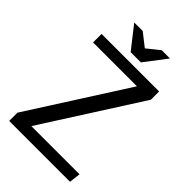

<svg xmlns="http://www.w3.org/2000/svg" viewBox="-265 -1004 1102 1102"><g transform="rotate(45 285.5 -453.5)"><path d="M57 -728H524V-661L146 -69H537L529 0H35V-67L413 -659H57ZM291 -845 367 -906H434L332 -772H249L143 -907H212Z"/></g></svg>

Font: Rosario Light
Style: Regular
Weight: 300
Designer: Hector Gatti
Foundry: Omnibus Type
Version: Version 1.101; ttfautohint (v1.8.1.43-b0c9)